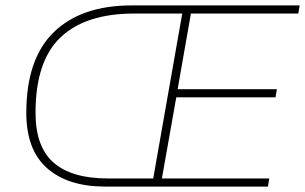

<svg xmlns="http://www.w3.org/2000/svg" viewBox="-20 -688 1125 708"><path d="M367 0Q231 0 154 -67.5Q77 -135 77 -272Q77 -471 178.5 -569.5Q280 -668 465 -668H1085L1080 -638H684L635 -359H1001L996 -329H630L577 -30H973L968 0ZM377 -30H545L652 -638H474Q296 -638 203.5 -550.5Q111 -463 111 -272Q111 -146 178 -88Q245 -30 377 -30Z"/></svg>

Font: Gantari Thin
Style: Italic
Weight: 100
Italic angle: -10°
Designer: Anugrah Pasau
Foundry: Lafontype
Version: Version 1.000; ttfautohint (v1.8.4.7-5d5b)